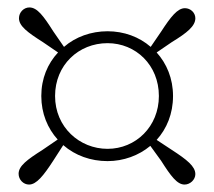

<svg xmlns="http://www.w3.org/2000/svg" viewBox="-20 -616 575 516"><path d="M128 -358C128 -441 191 -500 269 -500C345 -500 407 -441 407 -358C407 -276 345 -216 269 -216C194 -216 128 -274 128 -358ZM91 -358C91 -311 108 -271 135 -241L94 -213C53 -187 30 -170 30 -149C30 -133 43 -120 58 -120C78 -120 97 -144 123 -184L150 -226C182 -198 224 -183 269 -183C312 -183 353 -198 384 -224L413 -184C439 -143 456 -120 476 -120C491 -120 505 -133 505 -148C505 -169 482 -187 442 -213L401 -240C428 -270 445 -310 445 -358C445 -405 428 -445 401 -475L442 -503C483 -528 505 -546 505 -567C505 -582 492 -594 477 -594C457 -594 439 -571 413 -531L385 -490C354 -517 313 -532 269 -532C225 -532 183 -517 152 -490L123 -532C97 -573 80 -596 59 -596C44 -596 31 -583 31 -567C31 -546 54 -529 95 -503L136 -475C108 -445 91 -405 91 -358Z"/></svg>

Font: Noto Serif TC ExtraLight
Style: Regular
Weight: 200
Designer: Ryoko NISHIZUKA 西塚涼子 (kana & ideographs); Frank Grießhammer (Latin, Greek & Cyrillic); Wenlong ZHANG 张文龙 (bopomofo); San
Foundry: Adobe
Version: Version 2.001;hotconv 1.1.0;makeotfexe 2.6.0